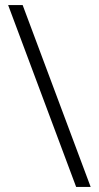

<svg xmlns="http://www.w3.org/2000/svg" viewBox="-20 -734 387 754"><path d="M69 -714H12L279 0H336Z"/></svg>

Font: Noto Sans Ethiopic Light
Style: Regular
Weight: 300
Designer: Monotype Design Team
Foundry: Monotype Imaging Inc.
Version: Version 2.102